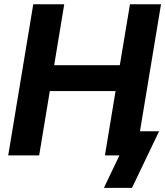

<svg xmlns="http://www.w3.org/2000/svg" viewBox="-20 -748 795 924"><path d="M19.5 0 140.1 -727.5H289.1L240.7 -434.1H556.6L605.5 -727.5H754.9L634.3 0H484.9L536.1 -309.6H219.7L168.5 0ZM480 156.2 554.7 0H514.6L534.2 -116.2H745.6L615.2 156.2Z"/></svg>

Font: Inter 16pt
Style: Bold Italic
Weight: 700
Italic angle: -9.3988°
Version: Version 4.001;git-66647c0bb